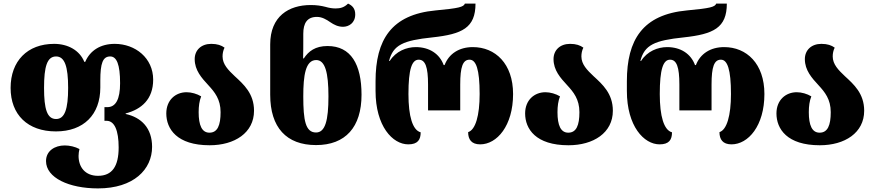

<svg xmlns="http://www.w3.org/2000/svg" viewBox="-20 -794 4866 1068"><path d="M525 254C724 254 826 148 826 23C826 -82 766 -141 679 -160V-163C767 -186 832 -242 832 -351C832 -471 733 -550 618 -550C539 -550 481 -513 454 -450H449C423 -514 358 -550 281 -550C132 -550 39 -454 39 -305C39 -156 134 -63 291 -63C445 -63 538 -156 538 -307V-346C538 -443 552 -480 593 -480C629 -480 648 -436 648 -331C648 -242 624 -198 577 -198H561V-122H573C617 -122 640 -68 640 26C640 131 604 184 525 184C454 184 417 136 417 73C417 60 419 48 422 35C398 22 367 15 340 15C285 15 236 45 236 102C236 195 364 254 525 254ZM292 -132C242 -132 225 -187 225 -305C225 -424 242 -480 292 -480C340 -480 359 -424 359 -305C359 -187 340 -132 292 -132Z M1146 14C1285 14 1393 -55 1393 -178C1393 -274 1335 -325 1286 -370C1250 -404 1218 -436 1218 -480C1218 -496 1221 -513 1229 -529C1211 -542 1189 -550 1155 -550C1099 -550 1063 -515 1063 -465C1063 -403 1102 -360 1139 -320C1174 -282 1207 -242 1207 -170C1207 -97 1190 -56 1145 -56C1103 -56 1085 -97 1085 -170C1085 -203 1089 -233 1099 -258C1076 -272 1045 -281 1018 -281C957 -281 905 -238 905 -163C905 -77 964 14 1146 14Z M1738 13C1902 13 1991 -87 1991 -267C1991 -436 1932 -538 1802 -538C1734 -538 1696 -509 1670 -469H1666C1667 -499 1667 -544 1667 -569V-606C1667 -666 1689 -700 1743 -700C1771 -700 1795 -686 1818 -670C1837 -657 1860 -645 1888 -645C1920 -645 1956 -666 1956 -714C1956 -748 1938 -764 1916 -774C1894 -752 1872 -747 1846 -747C1829 -747 1810 -750 1790 -756C1766 -762 1742 -766 1708 -766C1587 -766 1483 -704 1483 -547V-267C1483 -85 1573 13 1738 13ZM1738 -57C1679 -57 1667 -125 1667 -258C1667 -374 1679 -460 1739 -460C1789 -460 1807 -389 1807 -258C1807 -124 1789 -57 1738 -57Z M2251 9C2304 9 2320 -17 2320 -58C2275 -70 2252 -147 2252 -271C2252 -409 2271 -462 2309 -462C2346 -462 2361 -421 2361 -324V-180H2540V-324C2540 -421 2554 -462 2592 -462C2628 -462 2648 -409 2648 -271C2648 -151 2625 -72 2584 -59C2584 -19 2602 9 2651 9C2744 9 2834 -94 2834 -271C2834 -440 2735 -532 2610 -532C2534 -532 2477 -495 2453 -432H2448C2425 -495 2368 -532 2293 -532C2241 -532 2182 -509 2148 -455H2144C2167 -544 2222 -569 2385 -586C2551 -604 2625 -639 2625 -774H2566C2559 -755 2532 -748 2403 -736C2157 -713 2069 -573 2069 -342V-288C2069 -92 2164 9 2251 9Z M3142 14C3281 14 3389 -55 3389 -178C3389 -274 3331 -325 3282 -370C3246 -404 3214 -436 3214 -480C3214 -496 3217 -513 3225 -529C3207 -542 3185 -550 3151 -550C3095 -550 3059 -515 3059 -465C3059 -403 3098 -360 3135 -320C3170 -282 3203 -242 3203 -170C3203 -97 3186 -56 3141 -56C3099 -56 3081 -97 3081 -170C3081 -203 3085 -233 3095 -258C3072 -272 3041 -281 3014 -281C2953 -281 2901 -238 2901 -163C2901 -77 2960 14 3142 14Z M3649 9C3702 9 3718 -17 3718 -58C3673 -70 3650 -147 3650 -271C3650 -409 3669 -462 3707 -462C3744 -462 3759 -421 3759 -324V-180H3938V-324C3938 -421 3952 -462 3990 -462C4026 -462 4046 -409 4046 -271C4046 -151 4023 -72 3982 -59C3982 -19 4000 9 4049 9C4142 9 4232 -94 4232 -271C4232 -440 4133 -532 4008 -532C3932 -532 3875 -495 3851 -432H3846C3823 -495 3766 -532 3691 -532C3639 -532 3580 -509 3546 -455H3542C3565 -544 3620 -569 3783 -586C3949 -604 4023 -639 4023 -774H3964C3957 -755 3930 -748 3801 -736C3555 -713 3467 -573 3467 -342V-288C3467 -92 3562 9 3649 9Z M4540 14C4679 14 4787 -55 4787 -178C4787 -274 4729 -325 4680 -370C4644 -404 4612 -436 4612 -480C4612 -496 4615 -513 4623 -529C4605 -542 4583 -550 4549 -550C4493 -550 4457 -515 4457 -465C4457 -403 4496 -360 4533 -320C4568 -282 4601 -242 4601 -170C4601 -97 4584 -56 4539 -56C4497 -56 4479 -97 4479 -170C4479 -203 4483 -233 4493 -258C4470 -272 4439 -281 4412 -281C4351 -281 4299 -238 4299 -163C4299 -77 4358 14 4540 14Z"/></svg>

Font: Noto Serif Georgian SemiCondensed Black
Style: Regular
Weight: 900
Width: 4
Designer: Monotype Design Team, Akaki Razmadze
Foundry: Google LLC
Version: Version 2.003